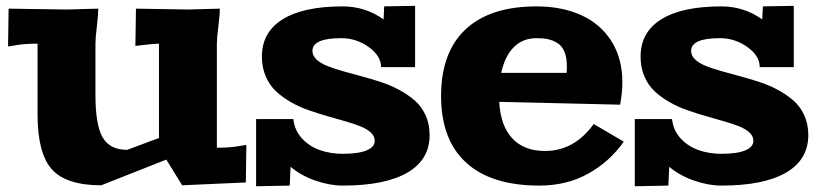

<svg xmlns="http://www.w3.org/2000/svg" viewBox="-20 -632 2835 664"><path d="M740.2 -602.1Q740.2 -580.6 735.1 -540.3Q730 -500 730 -481V-121.1Q776.9 -121.1 808.1 -127L832 -130.9L830.1 -1L609.9 8.8L555.2 -80.1L330.1 8.8Q209 8.8 159.4 -46.4Q109.9 -101.6 109.9 -235.8V-481Q63.5 -481 32.2 -475.1L7.8 -471.2L9.8 -602.1L210 -599.1L319.8 -602.1Q319.8 -580.6 314.9 -540.3Q310.1 -500 310.1 -481V-303.2Q310.1 -199.7 335 -156.7Q359.9 -113.8 419.9 -113.8L529.8 -154.8V-481Q515.1 -481 472.2 -476.1L448.2 -473.1L450.2 -602.1L629.9 -599.1Z M1415.5 -611.8V-399.9H1297.9Q1297.9 -439 1254.9 -469.5Q1211.9 -500 1160.6 -500Q1060.5 -500 1060.5 -456.1Q1060.5 -439.5 1074.5 -426.3Q1088.4 -413.1 1111.8 -403.8Q1135.3 -394.5 1165.5 -386Q1195.8 -377.4 1229.5 -368.4Q1263.2 -359.4 1296.9 -348.4Q1330.6 -337.4 1360.8 -321Q1391.1 -304.7 1414.6 -284.2Q1438 -263.7 1451.9 -233.2Q1465.8 -202.6 1465.8 -165Q1465.8 -79.6 1388.7 -34.9Q1311.5 9.8 1165.5 9.8Q1120.1 9.8 1070.3 -7.6Q1020.5 -24.9 984.9 -55.2L981.9 9.8L865.7 12.2V-220.2H994.6Q998.5 -181.6 1023.9 -153.8Q1049.3 -126 1085.9 -113Q1122.6 -100.1 1165.5 -100.1Q1219.2 -100.1 1247.6 -111.8Q1275.9 -123.5 1275.9 -145Q1275.9 -161.1 1262.5 -173.6Q1249 -186 1226.6 -195.1Q1204.1 -204.1 1174.8 -212.4Q1145.5 -220.7 1113.3 -230Q1081.1 -239.3 1048.6 -250.5Q1016.1 -261.7 986.8 -278.3Q957.5 -294.9 935.1 -315.7Q912.6 -336.4 899.2 -367.4Q885.7 -398.4 885.7 -436Q885.7 -520.5 957.3 -565.2Q1028.8 -609.9 1165.5 -609.9Q1243.2 -609.9 1306.6 -564.9L1308.6 -609.9Z M1835.4 -609.9Q1922.4 -609.9 1989 -580.1Q2055.7 -550.3 2094 -490.5Q2132.3 -430.7 2132.3 -348.1Q2132.3 -310.1 2124.5 -270L1706.5 -279.8Q1710.9 -197.3 1751.5 -153.6Q1792 -109.9 1865.2 -109.9Q1965.8 -109.9 2033.2 -203.1L2137.2 -142.1Q2088.9 -73.2 2014.6 -31.7Q1940.4 9.8 1845.2 9.8Q1679.2 9.8 1592.3 -69.3Q1505.4 -148.4 1505.4 -299.8Q1505.4 -451.2 1590.1 -530.5Q1674.8 -609.9 1835.4 -609.9ZM1835.4 -500Q1788.1 -500 1756.8 -468.8Q1725.6 -437.5 1713.4 -379.9H1939.5Q1940.4 -387.7 1940.4 -401.9Q1940.4 -432.6 1932.1 -452.9Q1923.8 -473.1 1908.2 -482.9Q1892.6 -492.7 1875.7 -496.3Q1858.9 -500 1835.4 -500Z M2725.1 -611.8V-399.9H2607.4Q2607.4 -439 2564.5 -469.5Q2521.5 -500 2470.2 -500Q2370.1 -500 2370.1 -456.1Q2370.1 -439.5 2384 -426.3Q2397.9 -413.1 2421.4 -403.8Q2444.8 -394.5 2475.1 -386Q2505.4 -377.4 2539.1 -368.4Q2572.8 -359.4 2606.4 -348.4Q2640.1 -337.4 2670.4 -321Q2700.7 -304.7 2724.1 -284.2Q2747.6 -263.7 2761.5 -233.2Q2775.4 -202.6 2775.4 -165Q2775.4 -79.6 2698.2 -34.9Q2621.1 9.8 2475.1 9.8Q2429.7 9.8 2379.9 -7.6Q2330.1 -24.9 2294.4 -55.2L2291.5 9.8L2175.3 12.2V-220.2H2304.2Q2308.1 -181.6 2333.5 -153.8Q2358.9 -126 2395.5 -113Q2432.1 -100.1 2475.1 -100.1Q2528.8 -100.1 2557.1 -111.8Q2585.4 -123.5 2585.4 -145Q2585.4 -161.1 2572 -173.6Q2558.6 -186 2536.1 -195.1Q2513.7 -204.1 2484.4 -212.4Q2455.1 -220.7 2422.9 -230Q2390.6 -239.3 2358.2 -250.5Q2325.7 -261.7 2296.4 -278.3Q2267.1 -294.9 2244.6 -315.7Q2222.2 -336.4 2208.7 -367.4Q2195.3 -398.4 2195.3 -436Q2195.3 -520.5 2266.8 -565.2Q2338.4 -609.9 2475.1 -609.9Q2552.7 -609.9 2616.2 -564.9L2618.2 -609.9Z"/></svg>

Font: Zantroke
Style: Regular
Weight: 500
Foundry: gluk
Version: Version 0.36